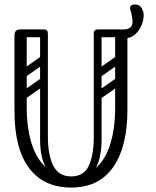

<svg xmlns="http://www.w3.org/2000/svg" viewBox="-20 -832 700 862"><path d="M300 10Q176 10 110.5 -77.5Q45 -165 45 -334V-674Q45 -700 72 -700Q100 -700 100 -676V-351Q100 -259 121.5 -189Q143 -119 187.5 -79.5Q232 -40 300 -40Q368 -40 411.5 -79Q455 -118 476 -188Q497 -258 497 -350V-674Q497 -700 524 -700Q552 -700 552 -676V-337Q552 -173 488 -81.5Q424 10 300 10ZM300 -40Q356 -40 378.5 -87.5Q401 -135 401 -220V-315H436V-207Q436 -110 402 -65.5Q368 -21 289 -21ZM300 -40 311 -21Q232 -21 196 -65.5Q160 -110 160 -207V-315H195V-220Q195 -135 219.5 -87.5Q244 -40 300 -40ZM56 -682Q56 -700 74 -700H177Q195 -700 195 -682Q195 -665 176 -665H73Q56 -665 56 -682ZM177 -554Q160 -554 160 -571V-681Q160 -698 177 -698Q195 -698 195 -682V-572Q195 -554 177 -554ZM542 -682Q542 -665 525 -665H420Q401 -665 401 -682Q401 -700 419 -700H524Q542 -700 542 -682ZM419 -554Q401 -554 401 -572V-682Q401 -698 419 -698Q436 -698 436 -681V-571Q436 -554 419 -554ZM189 -478Q194 -471 192.5 -464Q191 -457 186 -453L92 -387Q79 -378 69 -391Q58 -407 72 -416L166 -482Q179 -491 189 -478ZM189 -576Q194 -569 192.5 -562Q191 -555 186 -551L92 -485Q79 -476 69 -489Q58 -505 72 -514L166 -580Q179 -589 189 -576ZM82 -280Q64 -280 64 -298V-630Q64 -646 82 -646Q99 -646 99 -629V-297Q99 -280 82 -280ZM178 -280Q160 -280 160 -298V-630Q160 -646 178 -646Q195 -646 195 -629V-297Q195 -280 178 -280ZM526 -478Q531 -471 529.5 -464Q528 -457 523 -453L429 -387Q416 -378 406 -391Q395 -407 409 -416L503 -482Q516 -491 526 -478ZM526 -576Q531 -569 529.5 -562Q528 -555 523 -551L429 -485Q416 -476 406 -489Q395 -505 409 -514L503 -580Q516 -589 526 -576ZM419 -280Q401 -280 401 -298V-630Q401 -646 419 -646Q436 -646 436 -629V-297Q436 -280 419 -280ZM515 -280Q497 -280 497 -298V-630Q497 -646 515 -646Q532 -646 532 -629V-297Q532 -280 515 -280ZM540 -660Q518 -660 510.5 -664.5Q503 -669 503 -679Q503 -700 539 -700Q553 -700 564 -708Q575 -716 575 -733Q575 -754 568 -778Q564 -790 564 -794Q564 -812 585 -812Q607 -812 616 -796Q625 -780 625 -764Q625 -739 614 -715Q603 -691 584 -675.5Q565 -660 540 -660Z"/></svg>

Font: Nsibidi Libre Uzo
Style: Regular
Weight: 400
Designer: Oluwaseun Badejo
Version: Version 1.021